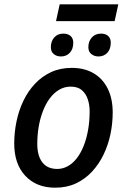

<svg xmlns="http://www.w3.org/2000/svg" viewBox="-20 -862 583 891"><path d="M240 -764 257 -842H529L512 -764ZM263 -600Q243 -600 229.5 -611Q216 -622 216 -643Q216 -670 231.5 -688Q247 -706 274 -706Q295 -706 307.5 -695Q320 -684 320 -664Q320 -634 304 -617Q288 -600 263 -600ZM437 -600Q418 -600 404 -611Q390 -622 390 -643Q390 -670 406 -688Q422 -706 449 -706Q470 -706 482 -695Q494 -684 494 -664Q494 -634 478 -617Q462 -600 437 -600ZM236 9Q149 9 97.5 -46Q46 -101 46 -196Q46 -247 56.5 -298Q67 -349 88.5 -394Q110 -439 142.5 -473.5Q175 -508 217.5 -527.5Q260 -547 313 -547Q372 -547 414.5 -522Q457 -497 480 -450.5Q503 -404 503 -340Q503 -289 492.5 -239Q482 -189 460.5 -144.5Q439 -100 407 -65.5Q375 -31 332.5 -11Q290 9 236 9ZM246 -78Q271 -78 294 -90.5Q317 -103 335.5 -126.5Q354 -150 367.5 -183Q381 -216 388.5 -257.5Q396 -299 396 -346Q396 -375 387.5 -401Q379 -427 360 -443.5Q341 -460 308 -460Q279 -460 254.5 -445.5Q230 -431 211 -405.5Q192 -380 179 -346Q166 -312 159.5 -273.5Q153 -235 153 -194Q153 -139 176.5 -108.5Q200 -78 246 -78Z"/></svg>

Font: Noto Sans Display Medium
Style: Italic
Weight: 500
Italic angle: -12°
Designer: Monotype Design Team
Foundry: Monotype Imaging Inc.
Version: Version 2.003